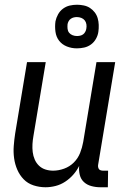

<svg xmlns="http://www.w3.org/2000/svg" viewBox="-20 -782 540 810"><path d="M172 8Q146 8 121.5 0Q97 -8 80 -25.5Q63 -43 53 -66Q43 -89 39.5 -114.5Q36 -140 38 -166.5Q40 -193 44 -219L94 -520H173L121 -208Q118 -191 117 -174Q116 -157 118 -140.5Q120 -124 126.5 -109Q133 -94 144.5 -83Q156 -72 171.5 -67Q187 -62 204 -62Q227 -62 250.5 -70.5Q274 -79 291.5 -96.5Q309 -114 318 -137Q327 -160 331 -183L387 -520H466L394 -87Q393 -82 394 -77Q395 -72 397.5 -68.5Q400 -65 405 -63.5Q410 -62 415 -62H436L435 8H403Q384 8 365.5 3Q347 -2 334 -14Q321 -26 316.5 -44.5Q312 -63 314 -82Q304 -62 289 -45Q274 -28 255 -15.5Q236 -3 214.5 2.5Q193 8 172 8ZM304 -578Q282 -578 262 -586Q242 -594 229.5 -610Q217 -626 214 -648Q211 -670 214 -692Q217 -707 225 -721.5Q233 -736 246 -745.5Q259 -755 274 -758.5Q289 -762 305 -762Q319 -762 333.5 -759Q348 -756 359.5 -748.5Q371 -741 379.5 -730Q388 -719 392 -705.5Q396 -692 396.5 -677Q397 -662 395 -648Q393 -633 385 -618.5Q377 -604 364 -594.5Q351 -585 335.5 -581.5Q320 -578 304 -578ZM305 -630Q311 -630 318 -631.5Q325 -633 330.5 -637Q336 -641 339.5 -647.5Q343 -654 344 -660Q346 -670 344.5 -679.5Q343 -689 337.5 -696Q332 -703 323 -706.5Q314 -710 304 -710Q298 -710 291.5 -708.5Q285 -707 279 -703Q273 -699 269.5 -692.5Q266 -686 265 -680Q264 -670 265 -660.5Q266 -651 271.5 -644Q277 -637 286 -633.5Q295 -630 305 -630Z"/></svg>

Font: Iosevka Fixed
Style: Italic
Weight: 400
Italic angle: -9°
Monospace: yes
Designer: Belleve Invis
Foundry: Belleve Invis
Version: Version 33.2.4